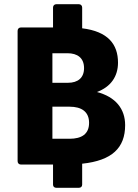

<svg xmlns="http://www.w3.org/2000/svg" viewBox="-20 -825 660 916"><path d="M577 -228C577 -305 532 -363 442 -386C508 -410 543 -460 543 -526C543 -614 495 -675 372 -690V-789C372 -798 366 -805 356 -805H249C239 -805 233 -798 233 -789V-694H80C71 -694 64 -688 64 -678V-56C64 -46 71 -40 80 -40H233V56C233 65 239 71 249 71H356C366 71 372 65 372 56V-44C515 -59 577 -120 577 -228ZM302 -571C349 -571 381 -549 381 -500C381 -454 352 -430 304 -430H230V-571ZM230 -163V-316H312C369 -316 405 -292 405 -239C405 -185 369 -163 312 -163Z"/></svg>

Font: LINE Seed Sans TH ExtraBold
Style: Regular
Weight: 800
Designer: Dalton Maag Ltd | Thai characters by Cadson Demak Co.,Ltd.
Foundry: Dalton Maag Ltd
Version: Version 1.003